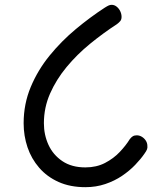

<svg xmlns="http://www.w3.org/2000/svg" viewBox="-20 -766 654 796"><path d="M334 10Q271 10 223 -11.5Q175 -33 142.5 -70.5Q110 -108 94 -155.5Q78 -203 78 -255Q78 -335 107.5 -405.5Q137 -476 186 -536Q235 -596 294.5 -645.5Q354 -695 414 -734Q425 -741 431 -743.5Q437 -746 443 -746Q454 -746 463.5 -738.5Q473 -731 478.5 -719.5Q484 -708 484 -696Q484 -685 478.5 -678.5Q473 -672 465 -666Q408 -629 353.5 -584.5Q299 -540 256 -488Q213 -436 187.5 -378Q162 -320 162 -255Q162 -207 181 -165.5Q200 -124 238.5 -98Q277 -72 334 -72Q380 -72 415.5 -90.5Q451 -109 476.5 -136Q502 -163 518 -189Q524 -197 530.5 -201Q537 -205 547 -205Q558 -205 568 -199Q578 -193 584.5 -183Q591 -173 591 -161Q592 -154 589.5 -147Q587 -140 579 -129Q564 -107 540.5 -82.5Q517 -58 486 -37Q455 -16 416.5 -3Q378 10 334 10Z"/></svg>

Font: Playpen Sans Deva
Style: Regular
Weight: 400
Designer: Pooja Saxena, Gunjan Panchal, Laura Meseguer, Veronika Burian, José Scaglione
Foundry: TypeTogether
Version: Version 2.000